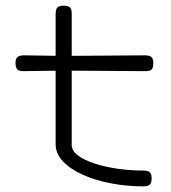

<svg xmlns="http://www.w3.org/2000/svg" viewBox="-20 -649 606 680"><path d="M487 11Q429 11 373.5 0.5Q318 -10 273.5 -30Q229 -50 203 -77.5Q177 -105 177 -138V-598Q177 -610 179.5 -616.5Q182 -623 188 -626Q194 -629 204 -629Q215 -629 221.5 -626.5Q228 -624 231 -618Q234 -612 234 -601V-136Q234 -115 256 -98.5Q278 -82 314.5 -70Q351 -58 396 -51.5Q441 -45 486 -45Q498 -45 504.5 -42.5Q511 -40 514 -34Q517 -28 517 -17Q517 -6 514 0Q511 6 504.5 8.5Q498 11 487 11ZM65 -453 203 -451 493 -453Q504 -453 510.5 -450.5Q517 -448 520 -442Q523 -436 523 -426Q523 -415 520.5 -408.5Q518 -402 512 -399.5Q506 -397 495 -397L203 -399L63 -397Q47 -397 41 -403.5Q35 -410 35 -426Q35 -441 42 -447Q49 -453 65 -453Z"/></svg>

Font: Fredoka Expanded Light
Style: Regular
Weight: 300
Width: 7
Designer: Ben Nathan
Foundry: Milena B. Brandão, Ben Nathan
Version: Version 2.001